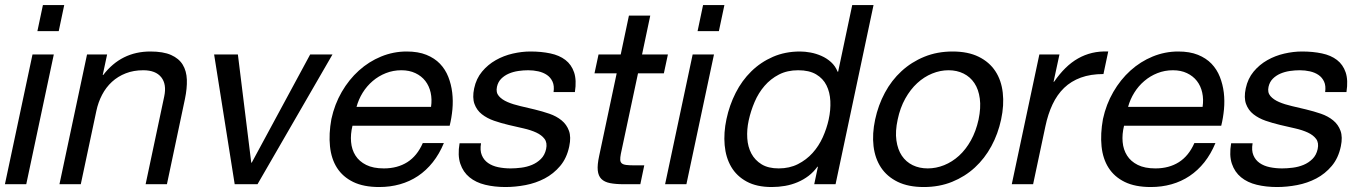

<svg xmlns="http://www.w3.org/2000/svg" viewBox="-24 -734 5434 765"><path d="M190.4 -517.1 80.6 0H-4.4L105.5 -517.1ZM125 -609.9 147 -713.9H231.9L210 -609.9Z M402.8 -517.1 385.3 -435.1H387.2Q459 -528.8 575.2 -528.8Q626.5 -528.8 657.7 -514.9Q689 -501 704.1 -476.1Q719.2 -451.2 720.5 -416.5Q721.7 -381.8 712.9 -339.8L641.1 0H556.2L630.4 -350.1Q640.6 -398.4 618.4 -426.3Q596.2 -454.1 546.9 -454.1Q508.3 -454.1 477.1 -441.9Q445.8 -429.7 422.1 -408Q398.4 -386.2 382.8 -356.4Q367.2 -326.7 359.9 -292L297.9 0H212.9L322.8 -517.1Z M911.1 0 829.1 -517.1H923.8L977.1 -85.9H979L1211.9 -517.1H1300.8L1002 0Z M1744.6 -164.1Q1726.6 -120.6 1700.4 -87.6Q1674.3 -54.7 1641.4 -32.7Q1608.4 -10.7 1569.6 0.2Q1530.8 11.2 1486.8 11.2Q1424.8 11.2 1383.3 -9Q1341.8 -29.3 1318.8 -65.2Q1295.9 -101.1 1290.8 -150.9Q1285.6 -200.7 1296.4 -259.8Q1309.1 -318.4 1337.6 -367.7Q1366.2 -417 1406 -452.9Q1445.8 -488.8 1494.6 -508.8Q1543.5 -528.8 1596.2 -528.8Q1642.1 -528.8 1674.8 -515.6Q1707.5 -502.4 1729 -480Q1750.5 -457.5 1762.2 -427.7Q1773.9 -397.9 1777.8 -365.2Q1781.7 -332.5 1778.6 -298.3Q1775.4 -264.2 1767.6 -232.9H1380.4Q1372.1 -199.2 1374.8 -168.5Q1377.4 -137.7 1392.3 -114.3Q1407.2 -90.8 1435.1 -76.9Q1462.9 -63 1505.4 -63Q1559.6 -63 1598.9 -87.9Q1638.2 -112.8 1660.6 -164.1ZM1693.4 -308.1Q1697.8 -338.4 1691.9 -365Q1686 -391.6 1670.7 -411.4Q1655.3 -431.2 1631.1 -442.6Q1606.9 -454.1 1575.2 -454.1Q1542.5 -454.1 1513.4 -442.6Q1484.4 -431.2 1460.9 -411.1Q1437.5 -391.1 1421.1 -364.7Q1404.8 -338.4 1396.5 -308.1Z M1892.6 -163.1Q1887.7 -134.8 1895.8 -115.5Q1903.8 -96.2 1920.7 -84.5Q1937.5 -72.8 1960.9 -67.9Q1984.4 -63 2010.3 -63Q2030.3 -63 2053 -65.9Q2075.7 -68.8 2095.7 -77.1Q2115.7 -85.4 2131.1 -100.6Q2146.5 -115.7 2151.9 -140.1Q2157.2 -165 2145.8 -180.4Q2134.3 -195.8 2112.8 -205.8Q2091.3 -215.8 2062.3 -222.4Q2033.2 -229 2002.9 -236.1Q1972.7 -243.2 1944.6 -252.9Q1916.5 -262.7 1896 -278.8Q1875.5 -294.9 1866.5 -319.8Q1857.4 -344.7 1865.2 -381.8Q1873.5 -420.9 1896.7 -448.7Q1919.9 -476.6 1951.4 -494.4Q1982.9 -512.2 2019 -520.5Q2055.2 -528.8 2089.4 -528.8Q2132.8 -528.8 2168.7 -521.2Q2204.6 -513.7 2228.8 -495.1Q2252.9 -476.6 2263.4 -445.6Q2273.9 -414.6 2266.6 -367.2H2181.6Q2185.1 -392.1 2177.5 -408.7Q2169.9 -425.3 2155.3 -435.3Q2140.6 -445.3 2121.1 -449.7Q2101.6 -454.1 2080.6 -454.1Q2061.5 -454.1 2041.3 -451.2Q2021 -448.2 2003.4 -440.7Q1985.8 -433.1 1973.1 -420.4Q1960.4 -407.7 1956.1 -388.2Q1951.2 -365.7 1963.6 -351.3Q1976.1 -336.9 1998.3 -327.4Q2020.5 -317.9 2049.3 -311.3Q2078.1 -304.7 2106 -297.9Q2136.7 -290.5 2165 -280.8Q2193.4 -271 2213.6 -254.4Q2233.9 -237.8 2242.9 -212.9Q2252 -188 2244.1 -150.9Q2234.4 -104 2208 -72.8Q2181.6 -41.5 2146.2 -22.9Q2110.8 -4.4 2070.1 3.4Q2029.3 11.2 1989.7 11.2Q1946.3 11.2 1909.2 2.2Q1872.1 -6.8 1846.7 -27.6Q1821.3 -48.3 1810.1 -81.5Q1798.8 -114.7 1807.1 -163.1Z M2637.2 -517.1 2621.1 -441.9H2518.1L2449.7 -121.1Q2446.8 -106 2447.3 -96.9Q2447.8 -87.9 2453.6 -83Q2459.5 -78.1 2471.7 -76.7Q2483.9 -75.2 2503.9 -75.2H2543L2527.3 0H2462.4Q2429.2 0 2406.7 -4.4Q2384.3 -8.8 2372.1 -21Q2359.9 -33.2 2357.7 -55.2Q2355.5 -77.1 2363.3 -112.8L2433.1 -441.9H2344.7L2360.8 -517.1H2449.2L2481.9 -671.9H2566.9L2534.2 -517.1Z M2820.8 -517.1 2710.9 0H2626L2735.8 -517.1ZM2755.4 -609.9 2777.3 -713.9H2862.3L2840.3 -609.9Z M3220.2 0 3234.9 -69.8H3232.9Q3217.8 -48.8 3197.8 -33.4Q3177.7 -18.1 3154.1 -8.1Q3130.4 2 3104.2 6.6Q3078.1 11.2 3050.8 11.2Q2991.2 11.2 2951.2 -10.5Q2911.1 -32.2 2889.4 -69.3Q2867.7 -106.4 2863.3 -155.8Q2858.9 -205.1 2870.6 -259.8Q2882.3 -314.9 2907.2 -364Q2932.1 -413.1 2969.5 -449.7Q3006.8 -486.3 3055.7 -507.6Q3104.5 -528.8 3163.6 -528.8Q3183.1 -528.8 3205.6 -524.7Q3228 -520.5 3249 -511.2Q3270 -502 3287.1 -486.6Q3304.2 -471.2 3313.5 -448.2H3315.4L3371.6 -713.9H3456.5L3305.2 0ZM2959 -253.9Q2951.2 -217.8 2953.4 -183.3Q2955.6 -148.9 2969.7 -122.3Q2983.9 -95.7 3010.5 -79.3Q3037.1 -63 3078.6 -63Q3121.6 -63 3155.3 -80.1Q3189 -97.2 3213.6 -124.5Q3238.3 -151.9 3254.2 -187Q3270 -222.2 3277.8 -257.8Q3286.1 -295.9 3284.4 -331.3Q3282.7 -366.7 3269 -394Q3255.4 -421.4 3227.8 -437.7Q3200.2 -454.1 3156.2 -454.1Q3112.8 -454.1 3079.6 -437Q3046.4 -419.9 3022.2 -391.8Q2998 -363.8 2982.7 -327.9Q2967.3 -292 2959 -253.9Z M3462.9 -257.8Q3475.1 -314.9 3501.7 -364.5Q3528.3 -414.1 3567.9 -450.4Q3607.4 -486.8 3658.7 -507.8Q3710 -528.8 3771.5 -528.8Q3833 -528.8 3875.5 -507.8Q3918 -486.8 3941.9 -450.4Q3965.8 -414.1 3971.4 -364.5Q3977.1 -314.9 3964.8 -257.8Q3952.6 -200.7 3926 -151.6Q3899.4 -102.5 3860.1 -66.4Q3820.8 -30.3 3769.5 -9.5Q3718.3 11.2 3656.7 11.2Q3595.2 11.2 3552.7 -9.5Q3510.3 -30.3 3486.3 -66.4Q3462.4 -102.5 3456.5 -151.6Q3450.7 -200.7 3462.9 -257.8ZM3552.7 -257.8Q3542.5 -210.9 3547.6 -174.6Q3552.7 -138.2 3569.3 -113.5Q3585.9 -88.9 3612.5 -75.9Q3639.2 -63 3672.4 -63Q3705.6 -63 3737.8 -75.9Q3770 -88.9 3797.1 -113.5Q3824.2 -138.2 3844.5 -174.6Q3864.7 -210.9 3875 -257.8Q3884.8 -304.7 3879.9 -341.3Q3875 -377.9 3858.4 -402.8Q3841.8 -427.7 3815.2 -440.9Q3788.6 -454.1 3755.4 -454.1Q3722.2 -454.1 3689.9 -440.9Q3657.7 -427.7 3630.6 -402.8Q3603.5 -377.9 3583 -341.3Q3562.5 -304.7 3552.7 -257.8Z M4197.3 -517.1 4173.8 -408.2H4175.8Q4197.8 -439.9 4221.4 -463.1Q4245.1 -486.3 4271.5 -501.2Q4297.9 -516.1 4327.6 -523.2Q4357.4 -530.3 4391.6 -528.8L4372.6 -439Q4321.3 -439 4282.5 -424.8Q4243.7 -410.6 4215.8 -383.8Q4188 -356.9 4169.7 -318.1Q4151.4 -279.3 4141.1 -230L4092.3 0H4007.3L4117.2 -517.1Z M4818.8 -164.1Q4800.8 -120.6 4774.7 -87.6Q4748.5 -54.7 4715.6 -32.7Q4682.6 -10.7 4643.8 0.2Q4605 11.2 4561 11.2Q4499 11.2 4457.5 -9Q4416 -29.3 4393.1 -65.2Q4370.1 -101.1 4365 -150.9Q4359.9 -200.7 4370.6 -259.8Q4383.3 -318.4 4411.9 -367.7Q4440.4 -417 4480.2 -452.9Q4520 -488.8 4568.8 -508.8Q4617.7 -528.8 4670.4 -528.8Q4716.3 -528.8 4749 -515.6Q4781.7 -502.4 4803.2 -480Q4824.7 -457.5 4836.4 -427.7Q4848.1 -397.9 4852.1 -365.2Q4856 -332.5 4852.8 -298.3Q4849.6 -264.2 4841.8 -232.9H4454.6Q4446.3 -199.2 4449 -168.5Q4451.7 -137.7 4466.6 -114.3Q4481.4 -90.8 4509.3 -76.9Q4537.1 -63 4579.6 -63Q4633.8 -63 4673.1 -87.9Q4712.4 -112.8 4734.9 -164.1ZM4767.6 -308.1Q4772 -338.4 4766.1 -365Q4760.3 -391.6 4744.9 -411.4Q4729.5 -431.2 4705.3 -442.6Q4681.2 -454.1 4649.4 -454.1Q4616.7 -454.1 4587.6 -442.6Q4558.6 -431.2 4535.2 -411.1Q4511.7 -391.1 4495.4 -364.7Q4479 -338.4 4470.7 -308.1Z M4966.8 -163.1Q4961.9 -134.8 4970 -115.5Q4978 -96.2 4994.9 -84.5Q5011.7 -72.8 5035.2 -67.9Q5058.6 -63 5084.5 -63Q5104.5 -63 5127.2 -65.9Q5149.9 -68.8 5169.9 -77.1Q5189.9 -85.4 5205.3 -100.6Q5220.7 -115.7 5226.1 -140.1Q5231.4 -165 5220 -180.4Q5208.5 -195.8 5187 -205.8Q5165.5 -215.8 5136.5 -222.4Q5107.4 -229 5077.1 -236.1Q5046.9 -243.2 5018.8 -252.9Q4990.7 -262.7 4970.2 -278.8Q4949.7 -294.9 4940.7 -319.8Q4931.6 -344.7 4939.5 -381.8Q4947.8 -420.9 4970.9 -448.7Q4994.1 -476.6 5025.6 -494.4Q5057.1 -512.2 5093.3 -520.5Q5129.4 -528.8 5163.6 -528.8Q5207 -528.8 5242.9 -521.2Q5278.8 -513.7 5303 -495.1Q5327.1 -476.6 5337.6 -445.6Q5348.1 -414.6 5340.8 -367.2H5255.9Q5259.3 -392.1 5251.7 -408.7Q5244.1 -425.3 5229.5 -435.3Q5214.8 -445.3 5195.3 -449.7Q5175.8 -454.1 5154.8 -454.1Q5135.7 -454.1 5115.5 -451.2Q5095.2 -448.2 5077.6 -440.7Q5060.1 -433.1 5047.4 -420.4Q5034.7 -407.7 5030.3 -388.2Q5025.4 -365.7 5037.8 -351.3Q5050.3 -336.9 5072.5 -327.4Q5094.7 -317.9 5123.5 -311.3Q5152.3 -304.7 5180.2 -297.9Q5210.9 -290.5 5239.3 -280.8Q5267.6 -271 5287.8 -254.4Q5308.1 -237.8 5317.1 -212.9Q5326.2 -188 5318.4 -150.9Q5308.6 -104 5282.2 -72.8Q5255.9 -41.5 5220.5 -22.9Q5185.1 -4.4 5144.3 3.4Q5103.5 11.2 5064 11.2Q5020.5 11.2 4983.4 2.2Q4946.3 -6.8 4920.9 -27.6Q4895.5 -48.3 4884.3 -81.5Q4873 -114.7 4881.3 -163.1Z"/></svg>

Font: XB Khoramshahr
Style: Italic
Weight: 400
Italic angle: -12°
Designer: Behnam
Foundry: Irmug
Version: Version 8.005 2009